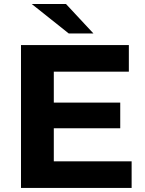

<svg xmlns="http://www.w3.org/2000/svg" viewBox="-20 -921 711 941"><path d="M82.9 0V-700H611.5V-569.7H243.7V-130.3H625.1V0ZM232 -292.3V-418.3H569.3V-292.3ZM316.9 -757 135.6 -901.3H303.5L437.9 -757Z"/></svg>

Font: Montserrat Thin
Style: Regular
Weight: 100
Designer: Julieta Ulanovsky
Foundry: Julieta Ulanovsky
Version: Version 9.000